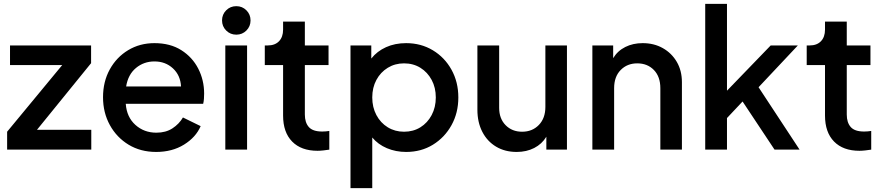

<svg xmlns="http://www.w3.org/2000/svg" viewBox="-20 -777 4588 997"><path d="M17 0H454V-103H172L453 -449V-541H32V-439H303L17 -93Z M791 12Q874 12 935.5 -26Q997 -64 1022 -122L930 -167Q910 -133 875.5 -110.5Q841 -88 792 -88Q728 -88 683 -128.5Q638 -169 633 -238H1035Q1038 -250 1039 -264Q1040 -278 1040 -291Q1040 -361 1009.5 -420.5Q979 -480 921.5 -516.5Q864 -553 782 -553Q706 -553 645.5 -516.5Q585 -480 550 -416.5Q515 -353 515 -272Q515 -192 550.5 -127.5Q586 -63 648 -25.5Q710 12 791 12ZM782 -458Q839 -458 878 -422Q917 -386 920 -328H635Q645 -390 686 -424Q727 -458 782 -458Z M1133 -671Q1133 -640 1154.5 -618.5Q1176 -597 1207 -597Q1238 -597 1259.5 -618.5Q1281 -640 1281 -671Q1281 -702 1259.5 -723.5Q1238 -745 1207 -745Q1176 -745 1154.5 -723.5Q1133 -702 1133 -671ZM1150 0H1263V-541H1150Z M1629 6Q1643 6 1660 4Q1677 2 1690 0V-97Q1671 -94 1653 -94Q1604 -94 1583.5 -117.5Q1563 -141 1563 -182V-439H1686V-541H1563V-665H1450V-623Q1450 -585 1429 -563Q1408 -541 1370 -541H1355V-439H1450V-177Q1450 -90 1497 -42Q1544 6 1629 6Z M1800 200H1913V-63Q1943 -27 1989 -7.5Q2035 12 2089 12Q2167 12 2228 -25.5Q2289 -63 2324.5 -127Q2360 -191 2360 -271Q2360 -351 2324.5 -415Q2289 -479 2227.5 -516Q2166 -553 2089 -553Q2031 -553 1984.5 -532Q1938 -511 1908 -473V-541H1800ZM2078 -93Q2031 -93 1993.5 -116Q1956 -139 1934.5 -179.5Q1913 -220 1913 -271Q1913 -322 1934.5 -362Q1956 -402 1993.5 -425Q2031 -448 2078 -448Q2126 -448 2163 -425Q2200 -402 2221.5 -362Q2243 -322 2243 -271Q2243 -220 2221.5 -179.5Q2200 -139 2163 -116Q2126 -93 2078 -93Z M2663 12Q2714 12 2754 -8.5Q2794 -29 2817 -67V0H2924V-541H2812V-222Q2812 -163 2778 -128Q2744 -93 2691 -93Q2639 -93 2605.5 -127Q2572 -161 2572 -217V-541H2459V-207Q2459 -142 2484.5 -92.5Q2510 -43 2556 -15.5Q2602 12 2663 12Z M3056 0H3169V-319Q3169 -379 3203 -413.5Q3237 -448 3289 -448Q3342 -448 3375.5 -413.5Q3409 -379 3409 -319V0H3521V-350Q3521 -410 3494.5 -455.5Q3468 -501 3422 -527Q3376 -553 3317 -553Q3267 -553 3227 -533Q3187 -513 3164 -475V-541H3056Z M3642 0H3755V-164L3836 -250L4002 0H4132L3919 -324L4123 -541H3982L3755 -306V-757H3642Z M4443 6Q4457 6 4474 4Q4491 2 4504 0V-97Q4485 -94 4467 -94Q4418 -94 4397.5 -117.5Q4377 -141 4377 -182V-439H4500V-541H4377V-665H4264V-623Q4264 -585 4243 -563Q4222 -541 4184 -541H4169V-439H4264V-177Q4264 -90 4311 -42Q4358 6 4443 6Z"/></svg>

Font: Custom Plus Jakarta Sans SemiBold
Style: Regular
Weight: 600
Designer: Gumpita Rahayu & FullSphere
Foundry: Tokotype & FullSphere
Version: Version 1.001;hotconv 1.0.117;makeotfexe 2.5.65602